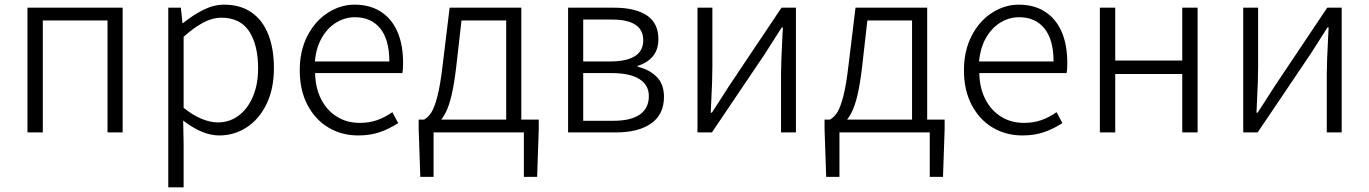

<svg xmlns="http://www.w3.org/2000/svg" viewBox="-20 -569 5883 825"><path d="M507 -536V0H442V-481H164V0H98V-536Z M757 -536 764 -470H767Q810 -505 854.5 -527Q899 -549 943 -549Q1013 -549 1061 -515.5Q1109 -482 1133 -420.5Q1157 -359 1157 -276Q1157 -187 1125 -121.5Q1093 -56 1039.5 -21.5Q986 13 922 13Q850 13 767 -51L769 46V236H703V-536ZM1089 -275Q1089 -376 1050.5 -434.5Q1012 -493 930 -493Q894 -493 854.5 -472.5Q815 -452 769 -411V-106Q808 -74 846 -58.5Q884 -43 916 -43Q966 -43 1005 -72Q1044 -101 1066.5 -153.5Q1089 -206 1089 -275Z M1268 -267Q1268 -351 1301 -415Q1334 -479 1388.5 -514Q1443 -549 1504 -549Q1569 -549 1616 -519Q1663 -489 1687.5 -433Q1712 -377 1712 -299Q1712 -269 1709 -255H1334Q1335 -192 1359.5 -143.5Q1384 -95 1427 -68Q1470 -41 1526 -41Q1566 -41 1599.5 -52.5Q1633 -64 1666 -87L1691 -40Q1652 -15 1611.5 -1Q1571 13 1519 13Q1449 13 1392 -20.5Q1335 -54 1301.5 -117.5Q1268 -181 1268 -267ZM1505 -495Q1462 -495 1424.5 -472Q1387 -449 1362.5 -406Q1338 -363 1333 -305H1653Q1653 -398 1614 -446.5Q1575 -495 1505 -495Z M1786 191 1779 -15V-55H2295V-15L2288 191H2231V0H1843V191ZM1963 -481 1940 -279Q1924 -141 1895 -85.5Q1866 -30 1826 -16L1802 -55Q1820 -65 1833.5 -86Q1847 -107 1859.5 -155Q1872 -203 1882 -289L1912 -536H2220V-20H2155V-481Z M2809 -401Q2809 -356 2785.5 -327.5Q2762 -299 2720 -286V-282Q2769 -271 2801 -239.5Q2833 -208 2833 -153Q2833 -77 2778 -38.5Q2723 0 2626 0H2421V-536H2618Q2709 -536 2759 -503Q2809 -470 2809 -401ZM2744 -396Q2744 -485 2609 -485H2486V-305H2601Q2744 -305 2744 -396ZM2768 -156Q2768 -204 2727 -229.5Q2686 -255 2608 -255H2486V-50H2616Q2691 -50 2729.5 -77Q2768 -104 2768 -156Z M3041 -536V-285Q3041 -222 3036 -130Q3035 -108 3034 -85H3039Q3056 -111 3072 -136L3113 -200L3338 -536H3400V0H3336V-250Q3336 -298 3342 -414Q3343 -433 3344 -451H3339L3265 -335L3039 0H2977V-536Z M3530 191 3523 -15V-55H4039V-15L4032 191H3975V0H3587V191ZM3707 -481 3684 -279Q3668 -141 3639 -85.5Q3610 -30 3570 -16L3546 -55Q3564 -65 3577.5 -86Q3591 -107 3603.5 -155Q3616 -203 3626 -289L3656 -536H3964V-20H3899V-481Z M4122 -267Q4122 -351 4155 -415Q4188 -479 4242.5 -514Q4297 -549 4358 -549Q4423 -549 4470 -519Q4517 -489 4541.5 -433Q4566 -377 4566 -299Q4566 -269 4563 -255H4188Q4189 -192 4213.5 -143.5Q4238 -95 4281 -68Q4324 -41 4380 -41Q4420 -41 4453.5 -52.5Q4487 -64 4520 -87L4545 -40Q4506 -15 4465.5 -1Q4425 13 4373 13Q4303 13 4246 -20.5Q4189 -54 4155.5 -117.5Q4122 -181 4122 -267ZM4359 -495Q4316 -495 4278.5 -472Q4241 -449 4216.5 -406Q4192 -363 4187 -305H4507Q4507 -398 4468 -446.5Q4429 -495 4359 -495Z M4772 -536V-309H5060V-536H5126V0H5060V-251H4772V0H4706V-536Z M5386 -536V-285Q5386 -222 5381 -130Q5380 -108 5379 -85H5384Q5401 -111 5417 -136L5458 -200L5683 -536H5745V0H5681V-250Q5681 -298 5687 -414Q5688 -433 5689 -451H5684L5610 -335L5384 0H5322V-536Z"/></svg>

Font: 寒蝉端黑体 Light
Style: Regular
Weight: 300
Designer: ChillDuanSans {Warren2060}; 
Source Han Sans {Ryoko NISHIZUKA 西塚涼子 (kana, bopomofo & ideographs); Paul D. Hunt (Latin, G
Foundry: ChillType&Adobe
Version: Version 1.300;Glyphs 3.3 (3306)